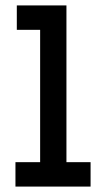

<svg xmlns="http://www.w3.org/2000/svg" viewBox="-20 -688 390 708"><path d="M37 0V-90H128V-578H42V-668H225V-90H314V0Z"/></svg>

Font: Inconsolata ExtraCondensed ExtraBold
Style: Regular
Weight: 800
Width: 2
Monospace: yes
Designer: Raph Levien, Cyreal, Brenton Simpson
Foundry: Raph Levien, Cyreal, Google
Version: Version 3.001; ttfautohint (v1.8.2.53-6de2)